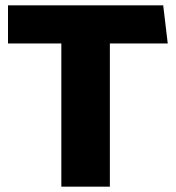

<svg xmlns="http://www.w3.org/2000/svg" viewBox="-20 -700 659 720"><path d="M10 -537H210V0H392V-537H609L592 -680H10Z"/></svg>

Font: Catamaran
Style: Regular
Weight: 900
Designer: Pria Ravichandran
Version: Version 1.001;PS 001.000;hotconv 1.0.70;makeotf.lib2.5.58329